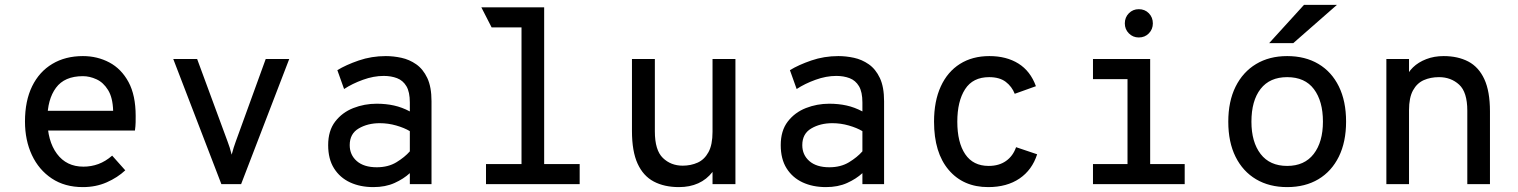

<svg xmlns="http://www.w3.org/2000/svg" viewBox="-20 -752 6200 784"><path d="M318.5 12Q244.5 12 191.5 -23.2Q138.5 -58.5 110.2 -119Q82 -179.5 82 -256Q82 -340 111.2 -399.8Q140.5 -459.5 193.8 -491.2Q247 -523 318.5 -523Q377.5 -523 426.5 -497Q475.5 -471 504.8 -417Q534 -363 534 -278.5Q534 -268 533.8 -252.5Q533.5 -237 531 -219H154V-299.5H442Q440.5 -353.5 421.2 -384.5Q402 -415.5 374 -428.2Q346 -441 318.5 -441Q243.5 -441 208.5 -393.5Q173.5 -346 173.5 -265.5Q173.5 -176.5 212.5 -124Q251.5 -71.5 320.5 -71.5Q352.5 -71.5 381.8 -82.2Q411 -93 438 -116.5L491.5 -56.5Q460 -27 415.8 -7.5Q371.5 12 318.5 12Z M884 0 687.5 -511H785L909.5 -173.5Q914 -162 918 -149.2Q922 -136.5 926 -120.5Q930 -136.5 934.2 -149.2Q938.5 -162 942.5 -173.5L1065 -511H1161L964.5 0Z M1504.5 12Q1451 12 1409.5 -7.2Q1368 -26.5 1344 -64.5Q1320 -102.5 1320 -159.5Q1320 -218.5 1348.8 -255.8Q1377.5 -293 1422.8 -310.8Q1468 -328.5 1518 -328.5Q1556 -328.5 1588.8 -321.2Q1621.5 -314 1653.5 -297V-333.5Q1653.5 -376.5 1639.5 -400Q1625.5 -423.5 1601.2 -432.8Q1577 -442 1547 -442Q1505.5 -442 1462 -426.2Q1418.5 -410.5 1385 -388.5L1357.5 -465.5Q1392.5 -487 1444.8 -505Q1497 -523 1555.5 -523Q1586.5 -523 1619 -516Q1651.5 -509 1679.5 -489.5Q1707.5 -470 1724.8 -433.5Q1742 -397 1742 -338.5V0H1653.5V-45Q1628 -21.5 1591 -4.8Q1554 12 1504.5 12ZM1518.5 -69Q1565 -69 1598.8 -89.5Q1632.5 -110 1653.5 -134V-216.5Q1631 -230 1598 -239.5Q1565 -249 1530.5 -249Q1481.5 -249 1444.8 -227.5Q1408 -206 1408 -159.5Q1408 -119.5 1437 -94.2Q1466 -69 1518.5 -69Z M2109.5 0V-705L2202 -722V0ZM1964.5 0V-82H2347V0ZM1987.5 -640 1945.5 -722H2202L2183.5 -640Z M2752.5 12Q2692.5 12 2649.5 -10.8Q2606.5 -33.5 2583.5 -83.8Q2560.5 -134 2560.5 -217V-511H2654V-215.5Q2654 -138.5 2686.8 -107Q2719.5 -75.5 2767.5 -75.5Q2801 -75.5 2828.8 -88Q2856.5 -100.5 2873 -130.8Q2889.5 -161 2889.5 -213.5V-511H2983V0H2889.5V-50Q2865.5 -19 2831 -3.5Q2796.5 12 2752.5 12Z M3352.5 12Q3299 12 3257.5 -7.2Q3216 -26.5 3192 -64.5Q3168 -102.5 3168 -159.5Q3168 -218.5 3196.8 -255.8Q3225.5 -293 3270.8 -310.8Q3316 -328.5 3366 -328.5Q3404 -328.5 3436.8 -321.2Q3469.5 -314 3501.5 -297V-333.5Q3501.5 -376.5 3487.5 -400Q3473.5 -423.5 3449.2 -432.8Q3425 -442 3395 -442Q3353.5 -442 3310 -426.2Q3266.5 -410.5 3233 -388.5L3205.5 -465.5Q3240.5 -487 3292.8 -505Q3345 -523 3403.5 -523Q3434.5 -523 3467 -516Q3499.5 -509 3527.5 -489.5Q3555.5 -470 3572.8 -433.5Q3590 -397 3590 -338.5V0H3501.5V-45Q3476 -21.5 3439 -4.8Q3402 12 3352.5 12ZM3366.5 -69Q3413 -69 3446.8 -89.5Q3480.5 -110 3501.5 -134V-216.5Q3479 -230 3446 -239.5Q3413 -249 3378.5 -249Q3329.5 -249 3292.8 -227.5Q3256 -206 3256 -159.5Q3256 -119.5 3285 -94.2Q3314 -69 3366.5 -69Z M4015 12Q3913.5 12 3853.8 -58.2Q3794 -128.5 3794 -255Q3794 -339 3821.5 -399Q3849 -459 3899.8 -491Q3950.5 -523 4020 -523Q4089.5 -523 4138.5 -492.5Q4187.5 -462 4210 -400L4123.5 -369Q4112 -398.5 4086.8 -417.8Q4061.5 -437 4019 -437Q3952.5 -437 3920.8 -387.8Q3889 -338.5 3889 -255Q3889 -170.5 3921.2 -122.5Q3953.5 -74.5 4017 -74.5Q4059.5 -74.5 4088 -94.8Q4116.5 -115 4129 -151L4215 -122Q4194.5 -58 4143 -23Q4091.5 12 4015 12Z M4584 -10V-511H4676.5V-10ZM4443 0V-82H4817.5V0ZM4443 -429V-511H4639V-429ZM4630 -599Q4606 -599 4589.5 -615.8Q4573 -632.5 4573 -656.5Q4573 -681 4589.5 -697.8Q4606 -714.5 4630 -714.5Q4655 -714.5 4671.2 -697.8Q4687.5 -681 4687.5 -656.5Q4687.5 -632.5 4671.2 -615.8Q4655 -599 4630 -599Z M5236 12Q5163 12 5109 -20Q5055 -52 5025.2 -111.8Q4995.5 -171.5 4995.5 -255Q4995.5 -338 5025.2 -398Q5055 -458 5109 -490.5Q5163 -523 5236 -523Q5309.5 -523 5363.5 -491Q5417.5 -459 5447 -399Q5476.5 -339 5476.5 -255.5Q5476.5 -172.5 5447 -112.5Q5417.5 -52.5 5363.5 -20.2Q5309.5 12 5236 12ZM5236 -74.5Q5306.5 -74.5 5344.2 -123.2Q5382 -172 5382 -255.5Q5382 -339 5345.2 -388Q5308.5 -437 5236 -437Q5165 -437 5127.5 -389Q5090 -341 5090 -255Q5090 -172 5127.5 -123.2Q5165 -74.5 5236 -74.5ZM5162.5 -576 5304.5 -732H5439L5261 -576Z M5641 0V-511H5733.5V-407L5720 -430Q5728 -456 5749.8 -477Q5771.5 -498 5803.8 -510.5Q5836 -523 5875 -523Q5933 -523 5975.5 -500.8Q6018 -478.5 6041 -428.8Q6064 -379 6064 -297.5V0H5971.5V-300Q5971.5 -376 5938 -406.5Q5904.5 -437 5856 -437Q5821.5 -437 5793.8 -424.8Q5766 -412.5 5749.8 -383Q5733.5 -353.5 5733.5 -302V0Z"/></svg>

Font: Overpass Mono Light Medium
Style: Regular
Weight: 500
Monospace: yes
Version: Version 4.000